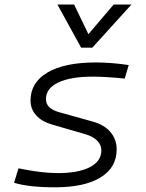

<svg xmlns="http://www.w3.org/2000/svg" viewBox="-20 -796 626 826"><path d="M216.8 9.8Q103 9.8 40.5 -9.8L59.6 -71.8Q159.2 -51.3 227.5 -51.3Q317.4 -51.3 366.7 -76.9Q416 -102.5 416 -148.9Q416 -172.9 398.2 -190.9Q380.4 -209 348.1 -218.3L203.6 -260.3Q159.7 -272.9 135.5 -300Q111.3 -327.1 111.3 -363.3Q111.3 -441.4 184.8 -484.4Q258.3 -527.3 392.1 -527.3Q425.3 -527.3 462.2 -524.4Q499 -521.5 533.7 -516.1L516.6 -458Q432.6 -466.3 379.9 -466.3Q283.7 -466.3 230.7 -441.2Q177.7 -416 177.7 -369.6Q177.7 -329.1 233.9 -313.5L377.4 -273.4Q427.7 -259.8 454.8 -228.3Q481.9 -196.8 481.9 -152.8Q481.9 -75.2 412.6 -32.7Q343.3 9.8 216.8 9.8ZM329.1 -590.8 227.1 -776.4H298.8L360.4 -648.9L468.8 -776.4H545.4L377 -590.8Z"/></svg>

Font: Cascadia Code Light
Style: Italic
Weight: 300
Italic angle: -10°
Monospace: yes
Designer: Aaron Bell
Foundry: Saja Typeworks
Version: Version 2404.023; ttfautohint (v1.8.4)